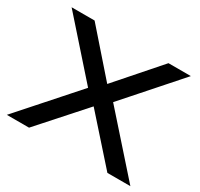

<svg xmlns="http://www.w3.org/2000/svg" viewBox="-148 -892 1122 1078"><g transform="rotate(30 413.0 -352.5)"><path d="M13 0 353 -383V-336L26 -705H175L425 -420H404L654 -705H799L473 -336V-384L814 0H665L398 -300H425L157 0Z"/></g></svg>

Font: Nunito Sans 10pt Expanded SemiBold
Style: Regular
Weight: 600
Width: 7
Designer: Vernon Adams
Foundry: Vernon Adams
Version: Version 3.101;gftools[0.9.27]